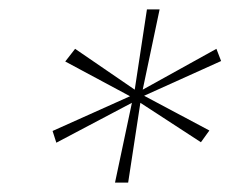

<svg xmlns="http://www.w3.org/2000/svg" viewBox="-20 -752 491 409"><path d="M225 -363 261 -533 100 -448 92 -473 257 -547 119 -621 140 -648 267 -561 293 -732H320L284 -561L441 -648L451 -622L287 -548L426 -474L408 -449L279 -533L253 -363Z"/></svg>

Font: DM Sans 20pt Thin
Style: Italic
Weight: 250
Italic angle: -10°
Version: Version 4.004;gftools[0.9.30]